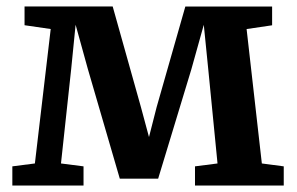

<svg xmlns="http://www.w3.org/2000/svg" viewBox="-20 -576 921 596"><path d="M18.3 0V-59.6L88.3 -68.6L137.4 -485.9L56.2 -497.7V-555.9H329.8L417.5 -243.4L442.5 -150.6L466.2 -243.4L555.3 -555.7H824.7V-497.5L745.5 -485.8L792.8 -68.6L860.8 -59.6V0H585.3V-59.6L655.2 -68.6L626.7 -358.5L612.6 -499L573.8 -360.2L470.9 -21.3H351.9L252.5 -362.5L214.7 -499.2L201 -361.9L169.3 -68.6L239.3 -59.6V0Z"/></svg>

Font: Merriweather 7pt Light
Style: Regular
Weight: 300
Designer: Eben Sorkin
Foundry: Eben Sorkin
Version: Version 2.200;gftools[0.9.31]